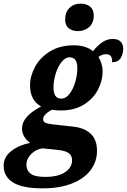

<svg xmlns="http://www.w3.org/2000/svg" viewBox="-85 -795 697 1055"><path d="M-65 116Q-65 67 -22.5 34.5Q20 2 81 -10Q62 -22 49 -43Q36 -64 36 -90Q36 -155 141 -210Q111 -226 95.5 -255.5Q80 -285 80 -326Q80 -376 107.5 -427.5Q135 -479 189.5 -512.5Q244 -546 320 -546Q387 -546 426 -514Q452 -546 478 -563.5Q504 -581 535 -581Q563 -581 577.5 -566.5Q592 -552 592 -528Q592 -498 578 -475.5Q564 -453 531 -453Q532 -476 524 -486.5Q516 -497 498 -497Q486 -497 476.5 -493.5Q467 -490 456 -482Q466 -466 472.5 -445Q479 -424 479 -403Q479 -352 453.5 -302.5Q428 -253 376 -220.5Q324 -188 250 -188Q219 -188 202 -192Q180 -182 166 -168Q152 -154 152 -141Q152 -126 164 -120.5Q176 -115 202 -112L310 -100Q377 -94 412.5 -61Q448 -28 448 33Q448 94 412 141Q376 188 308.5 214Q241 240 149 240Q38 240 -13.5 207.5Q-65 175 -65 116ZM340 -420Q340 -480 298 -480Q273 -480 252.5 -453.5Q232 -427 220.5 -388.5Q209 -350 209 -315Q209 -253 251 -253Q277 -253 297.5 -280Q318 -307 329 -346Q340 -385 340 -420ZM311 86Q311 59 291.5 45.5Q272 32 225 28L148 20Q111 26 85.5 52Q60 78 60 110Q60 141 82.5 159Q105 177 163 177Q235 177 273 151Q311 125 311 86ZM273 -687Q273 -729 297 -752Q321 -775 358 -775Q389 -775 409.5 -759Q430 -743 430 -711Q430 -668 404.5 -646Q379 -624 344 -624Q312 -624 292.5 -640Q273 -656 273 -687Z"/></svg>

Font: Noto Serif NarrowExtraBold
Style: Italic
Weight: 800
Width: 4
Italic angle: -12°
Designer: Monotype Design Team
Foundry: Monotype Imaging Inc.
Version: Version 1.001